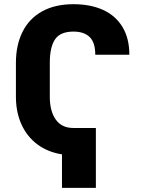

<svg xmlns="http://www.w3.org/2000/svg" viewBox="-20 -737 697 924"><path d="M441.4 167H278.3V5.9Q210 -4.9 159.9 -42.2Q109.9 -79.6 83.3 -138.4Q56.6 -197.3 56.6 -271.5V-434.6Q56.6 -520 88.4 -583.7Q120.1 -647.5 182.4 -682.1Q244.6 -716.8 334 -716.8Q415 -716.8 475.6 -689.5Q536.1 -662.1 569.3 -607.4Q602.5 -552.7 602.5 -473.6H438.5Q438.5 -533.2 411.1 -559.1Q383.8 -585 334 -585Q270 -585 244.9 -547.6Q219.7 -510.3 219.7 -435.5V-271.5Q219.7 -201.7 248.5 -161.4Q277.3 -121.1 333 -121.1H441.4Z"/></svg>

Font: Pretendard JP ExtraBold
Style: Regular
Weight: 800
Designer: Base glyphs from Inter by Rasmus Andersson; Hangeul glyphs from Noto Sans CJK(Source Han Sans) by Jang Soo-young and Kan
Foundry: Kil Hyung-jin
Version: Version 1.309